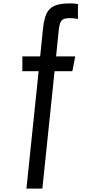

<svg xmlns="http://www.w3.org/2000/svg" viewBox="-20 -879 590 1133"><path d="M327 -706 311 -546H424L407 -459H302L230 234H136L208 -459H112V-546H217L234 -712Q240 -769 255.5 -800.5Q271 -832 303.5 -845.5Q336 -859 393 -859Q417 -859 440 -855V-767Q419 -772 390 -772Q356 -772 344 -758.5Q332 -745 327 -706Z"/></svg>

Font: Biryani
Style: Regular
Weight: 400
Designer: Dan Reynolds and Mathieu Réguer
Foundry: Dan Reynolds and Mathieu Réguer
Version: Version 1.004; ttfautohint (v1.1) -l 5 -r 5 -G 72 -x 0 -D la